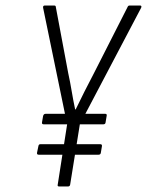

<svg xmlns="http://www.w3.org/2000/svg" viewBox="-20 -675 532 695"><path d="M194 0Q187 0 189 -7L223 -225L136 -647Q135 -655 142 -655H176Q182 -655 182 -650L227 -410Q234 -378 239.5 -345Q245 -312 252 -279H254Q270 -312 286 -344Q302 -376 319 -408L442 -650Q444 -655 449 -655H487Q494 -655 491 -647L269 -225L234 -7Q233 0 226 0ZM120 -115Q113 -115 114 -122L119 -146Q120 -153 126 -153H343Q350 -153 349 -146L345 -122Q344 -115 337 -115ZM138 -225Q131 -225 132 -232L136 -255Q138 -263 145 -263H361Q368 -263 366 -255L362 -231Q361 -225 354 -225Z"/></svg>

Font: Sofia Sans Condensed Light
Style: Italic
Weight: 300
Italic angle: -9°
Version: Version 4.100